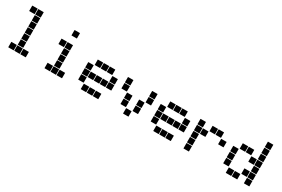

<svg xmlns="http://www.w3.org/2000/svg" viewBox="82 -1726 4037 2752"><g transform="rotate(30 2100.0 -350.0)"><path d="M207 -695H293Q295 -695 295 -693V-607Q295 -605 293 -605H207Q205 -605 205 -607V-693Q205 -695 207 -695ZM107 -695H193Q195 -695 195 -693V-607Q195 -605 193 -605H107Q105 -605 105 -607V-693Q105 -695 107 -695ZM207 -595H293Q295 -595 295 -593V-507Q295 -505 293 -505H207Q205 -505 205 -507V-593Q205 -595 207 -595ZM207 -495H293Q295 -495 295 -493V-407Q295 -405 293 -405H207Q205 -405 205 -407V-493Q205 -495 207 -495ZM207 -395H293Q295 -395 295 -393V-307Q295 -305 293 -305H207Q205 -305 205 -307V-393Q205 -395 207 -395ZM207 -295H293Q295 -295 295 -293V-207Q295 -205 293 -205H207Q205 -205 205 -207V-293Q205 -295 207 -295ZM207 -195H293Q295 -195 295 -193V-107Q295 -105 293 -105H207Q205 -105 205 -107V-193Q205 -195 207 -195ZM307 -95H393Q395 -95 395 -93V-7Q395 -5 393 -5H307Q305 -5 305 -7V-93Q305 -95 307 -95ZM207 -95H293Q295 -95 295 -93V-7Q295 -5 293 -5H207Q205 -5 205 -7V-93Q205 -95 207 -95ZM107 -95H193Q195 -95 195 -93V-7Q195 -5 193 -5H107Q105 -5 105 -7V-93Q105 -95 107 -95Z M807 -695H893Q895 -695 895 -693V-607Q895 -605 893 -605H807Q805 -605 805 -607V-693Q805 -695 807 -695ZM807 -495H893Q895 -495 895 -493V-407Q895 -405 893 -405H807Q805 -405 805 -407V-493Q805 -495 807 -495ZM707 -495H793Q795 -495 795 -493V-407Q795 -405 793 -405H707Q705 -405 705 -407V-493Q705 -495 707 -495ZM807 -395H893Q895 -395 895 -393V-307Q895 -305 893 -305H807Q805 -305 805 -307V-393Q805 -395 807 -395ZM807 -295H893Q895 -295 895 -293V-207Q895 -205 893 -205H807Q805 -205 805 -207V-293Q805 -295 807 -295ZM807 -195H893Q895 -195 895 -193V-107Q895 -105 893 -105H807Q805 -105 805 -107V-193Q805 -195 807 -195ZM907 -95H993Q995 -95 995 -93V-7Q995 -5 993 -5H907Q905 -5 905 -7V-93Q905 -95 907 -95ZM807 -95H893Q895 -95 895 -93V-7Q895 -5 893 -5H807Q805 -5 805 -7V-93Q805 -95 807 -95ZM707 -95H793Q795 -95 795 -93V-7Q795 -5 793 -5H707Q705 -5 705 -7V-93Q705 -95 707 -95Z M1507 -495H1593Q1595 -495 1595 -493V-407Q1595 -405 1593 -405H1507Q1505 -405 1505 -407V-493Q1505 -495 1507 -495ZM1407 -495H1493Q1495 -495 1495 -493V-407Q1495 -405 1493 -405H1407Q1405 -405 1405 -407V-493Q1405 -495 1407 -495ZM1307 -495H1393Q1395 -495 1395 -493V-407Q1395 -405 1393 -405H1307Q1305 -405 1305 -407V-493Q1305 -495 1307 -495ZM1607 -395H1693Q1695 -395 1695 -393V-307Q1695 -305 1693 -305H1607Q1605 -305 1605 -307V-393Q1605 -395 1607 -395ZM1207 -395H1293Q1295 -395 1295 -393V-307Q1295 -305 1293 -305H1207Q1205 -305 1205 -307V-393Q1205 -395 1207 -395ZM1607 -295H1693Q1695 -295 1695 -293V-207Q1695 -205 1693 -205H1607Q1605 -205 1605 -207V-293Q1605 -295 1607 -295ZM1507 -295H1593Q1595 -295 1595 -293V-207Q1595 -205 1593 -205H1507Q1505 -205 1505 -207V-293Q1505 -295 1507 -295ZM1407 -295H1493Q1495 -295 1495 -293V-207Q1495 -205 1493 -205H1407Q1405 -205 1405 -207V-293Q1405 -295 1407 -295ZM1307 -295H1393Q1395 -295 1395 -293V-207Q1395 -205 1393 -205H1307Q1305 -205 1305 -207V-293Q1305 -295 1307 -295ZM1207 -295H1293Q1295 -295 1295 -293V-207Q1295 -205 1293 -205H1207Q1205 -205 1205 -207V-293Q1205 -295 1207 -295ZM1207 -195H1293Q1295 -195 1295 -193V-107Q1295 -105 1293 -105H1207Q1205 -105 1205 -107V-193Q1205 -195 1207 -195ZM1507 -95H1593Q1595 -95 1595 -93V-7Q1595 -5 1593 -5H1507Q1505 -5 1505 -7V-93Q1505 -95 1507 -95ZM1407 -95H1493Q1495 -95 1495 -93V-7Q1495 -5 1493 -5H1407Q1405 -5 1405 -7V-93Q1405 -95 1407 -95ZM1307 -95H1393Q1395 -95 1395 -93V-7Q1395 -5 1393 -5H1307Q1305 -5 1305 -7V-93Q1305 -95 1307 -95Z M2207 -495H2293Q2295 -495 2295 -493V-407Q2295 -405 2293 -405H2207Q2205 -405 2205 -407V-493Q2205 -495 2207 -495ZM1807 -495H1893Q1895 -495 1895 -493V-407Q1895 -405 1893 -405H1807Q1805 -405 1805 -407V-493Q1805 -495 1807 -495ZM2207 -395H2293Q2295 -395 2295 -393V-307Q2295 -305 2293 -305H2207Q2205 -305 2205 -307V-393Q2205 -395 2207 -395ZM1807 -395H1893Q1895 -395 1895 -393V-307Q1895 -305 1893 -305H1807Q1805 -305 1805 -307V-393Q1805 -395 1807 -395ZM2107 -295H2193Q2195 -295 2195 -293V-207Q2195 -205 2193 -205H2107Q2105 -205 2105 -207V-293Q2105 -295 2107 -295ZM1907 -295H1993Q1995 -295 1995 -293V-207Q1995 -205 1993 -205H1907Q1905 -205 1905 -207V-293Q1905 -295 1907 -295ZM2107 -195H2193Q2195 -195 2195 -193V-107Q2195 -105 2193 -105H2107Q2105 -105 2105 -107V-193Q2105 -195 2107 -195ZM1907 -195H1993Q1995 -195 1995 -193V-107Q1995 -105 1993 -105H1907Q1905 -105 1905 -107V-193Q1905 -195 1907 -195ZM2007 -95H2093Q2095 -95 2095 -93V-7Q2095 -5 2093 -5H2007Q2005 -5 2005 -7V-93Q2005 -95 2007 -95Z M2707 -495H2793Q2795 -495 2795 -493V-407Q2795 -405 2793 -405H2707Q2705 -405 2705 -407V-493Q2705 -495 2707 -495ZM2607 -495H2693Q2695 -495 2695 -493V-407Q2695 -405 2693 -405H2607Q2605 -405 2605 -407V-493Q2605 -495 2607 -495ZM2507 -495H2593Q2595 -495 2595 -493V-407Q2595 -405 2593 -405H2507Q2505 -405 2505 -407V-493Q2505 -495 2507 -495ZM2807 -395H2893Q2895 -395 2895 -393V-307Q2895 -305 2893 -305H2807Q2805 -305 2805 -307V-393Q2805 -395 2807 -395ZM2407 -395H2493Q2495 -395 2495 -393V-307Q2495 -305 2493 -305H2407Q2405 -305 2405 -307V-393Q2405 -395 2407 -395ZM2807 -295H2893Q2895 -295 2895 -293V-207Q2895 -205 2893 -205H2807Q2805 -205 2805 -207V-293Q2805 -295 2807 -295ZM2707 -295H2793Q2795 -295 2795 -293V-207Q2795 -205 2793 -205H2707Q2705 -205 2705 -207V-293Q2705 -295 2707 -295ZM2607 -295H2693Q2695 -295 2695 -293V-207Q2695 -205 2693 -205H2607Q2605 -205 2605 -207V-293Q2605 -295 2607 -295ZM2507 -295H2593Q2595 -295 2595 -293V-207Q2595 -205 2593 -205H2507Q2505 -205 2505 -207V-293Q2505 -295 2507 -295ZM2407 -295H2493Q2495 -295 2495 -293V-207Q2495 -205 2493 -205H2407Q2405 -205 2405 -207V-293Q2405 -295 2407 -295ZM2407 -195H2493Q2495 -195 2495 -193V-107Q2495 -105 2493 -105H2407Q2405 -105 2405 -107V-193Q2405 -195 2407 -195ZM2707 -95H2793Q2795 -95 2795 -93V-7Q2795 -5 2793 -5H2707Q2705 -5 2705 -7V-93Q2705 -95 2707 -95ZM2607 -95H2693Q2695 -95 2695 -93V-7Q2695 -5 2693 -5H2607Q2605 -5 2605 -7V-93Q2605 -95 2607 -95ZM2507 -95H2593Q2595 -95 2595 -93V-7Q2595 -5 2593 -5H2507Q2505 -5 2505 -7V-93Q2505 -95 2507 -95Z M3307 -495H3393Q3395 -495 3395 -493V-407Q3395 -405 3393 -405H3307Q3305 -405 3305 -407V-493Q3305 -495 3307 -495ZM3207 -495H3293Q3295 -495 3295 -493V-407Q3295 -405 3293 -405H3207Q3205 -405 3205 -407V-493Q3205 -495 3207 -495ZM3007 -495H3093Q3095 -495 3095 -493V-407Q3095 -405 3093 -405H3007Q3005 -405 3005 -407V-493Q3005 -495 3007 -495ZM3407 -395H3493Q3495 -395 3495 -393V-307Q3495 -305 3493 -305H3407Q3405 -305 3405 -307V-393Q3405 -395 3407 -395ZM3107 -395H3193Q3195 -395 3195 -393V-307Q3195 -305 3193 -305H3107Q3105 -305 3105 -307V-393Q3105 -395 3107 -395ZM3007 -395H3093Q3095 -395 3095 -393V-307Q3095 -305 3093 -305H3007Q3005 -305 3005 -307V-393Q3005 -395 3007 -395ZM3007 -295H3093Q3095 -295 3095 -293V-207Q3095 -205 3093 -205H3007Q3005 -205 3005 -207V-293Q3005 -295 3007 -295ZM3007 -195H3093Q3095 -195 3095 -193V-107Q3095 -105 3093 -105H3007Q3005 -105 3005 -107V-193Q3005 -195 3007 -195ZM3007 -95H3093Q3095 -95 3095 -93V-7Q3095 -5 3093 -5H3007Q3005 -5 3005 -7V-93Q3005 -95 3007 -95Z M4007 -695H4093Q4095 -695 4095 -693V-607Q4095 -605 4093 -605H4007Q4005 -605 4005 -607V-693Q4005 -695 4007 -695ZM4007 -595H4093Q4095 -595 4095 -593V-507Q4095 -505 4093 -505H4007Q4005 -505 4005 -507V-593Q4005 -595 4007 -595ZM4007 -495H4093Q4095 -495 4095 -493V-407Q4095 -405 4093 -405H4007Q4005 -405 4005 -407V-493Q4005 -495 4007 -495ZM3807 -495H3893Q3895 -495 3895 -493V-407Q3895 -405 3893 -405H3807Q3805 -405 3805 -407V-493Q3805 -495 3807 -495ZM3707 -495H3793Q3795 -495 3795 -493V-407Q3795 -405 3793 -405H3707Q3705 -405 3705 -407V-493Q3705 -495 3707 -495ZM4007 -395H4093Q4095 -395 4095 -393V-307Q4095 -305 4093 -305H4007Q4005 -305 4005 -307V-393Q4005 -395 4007 -395ZM3907 -395H3993Q3995 -395 3995 -393V-307Q3995 -305 3993 -305H3907Q3905 -305 3905 -307V-393Q3905 -395 3907 -395ZM3607 -395H3693Q3695 -395 3695 -393V-307Q3695 -305 3693 -305H3607Q3605 -305 3605 -307V-393Q3605 -395 3607 -395ZM4007 -295H4093Q4095 -295 4095 -293V-207Q4095 -205 4093 -205H4007Q4005 -205 4005 -207V-293Q4005 -295 4007 -295ZM3607 -295H3693Q3695 -295 3695 -293V-207Q3695 -205 3693 -205H3607Q3605 -205 3605 -207V-293Q3605 -295 3607 -295ZM4007 -195H4093Q4095 -195 4095 -193V-107Q4095 -105 4093 -105H4007Q4005 -105 4005 -107V-193Q4005 -195 4007 -195ZM3907 -195H3993Q3995 -195 3995 -193V-107Q3995 -105 3993 -105H3907Q3905 -105 3905 -107V-193Q3905 -195 3907 -195ZM3607 -195H3693Q3695 -195 3695 -193V-107Q3695 -105 3693 -105H3607Q3605 -105 3605 -107V-193Q3605 -195 3607 -195ZM4007 -95H4093Q4095 -95 4095 -93V-7Q4095 -5 4093 -5H4007Q4005 -5 4005 -7V-93Q4005 -95 4007 -95ZM3807 -95H3893Q3895 -95 3895 -93V-7Q3895 -5 3893 -5H3807Q3805 -5 3805 -7V-93Q3805 -95 3807 -95ZM3707 -95H3793Q3795 -95 3795 -93V-7Q3795 -5 3793 -5H3707Q3705 -5 3705 -7V-93Q3705 -95 3707 -95Z"/></g></svg>

Font: Pixel Panel Black
Style: Regular
Weight: 900
Monospace: yes
Designer: Óliver Lalan
Foundry: Óliver Lalan
Version: Version 1.000; ttfautohint (v1.8.4.7-5d5b-dirty);gftools[0.9